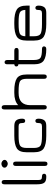

<svg xmlns="http://www.w3.org/2000/svg" viewBox="988 -1660 688 2703"><g transform="rotate(-90 1331.5 -308.0)"><path d="M198.2 0H191.4Q131.8 0 110.4 -29.3Q88.9 -58.6 88.9 -127V-588.9Q88.9 -627.9 119.1 -627.9Q149.4 -627.9 149.4 -588.9V-111.3Q149.4 -82 159.7 -71.3Q169.9 -60.5 198.2 -60.5Q237.3 -60.5 237.3 -30.3Q237.3 0 198.2 0Z M347.7 -19.5V-429.7Q347.7 -466.8 377.9 -466.8Q408.2 -466.8 408.2 -429.7V-19.5Q408.2 16.6 377.9 16.6Q347.7 16.6 347.7 -19.5ZM415 -618.7Q432.6 -605.5 432.6 -586.9Q432.6 -568.4 414.1 -555.2Q395.5 -542 377.9 -542Q360.4 -542 341.8 -555.2Q323.2 -568.4 323.2 -587.9Q323.2 -607.4 340.8 -619.6Q358.4 -631.8 377.9 -631.8Q397.5 -631.8 415 -618.7Z M910.2 0H772.5Q650.4 0 595.2 -35.2Q540 -70.3 540 -172.9V-277.3Q540 -379.9 595.2 -415Q650.4 -450.2 772.5 -450.2H910.2Q975.6 -450.2 996.1 -413.1Q1012.7 -382.8 1012.7 -339.8Q1012.7 -296.9 982.4 -296.9Q952.1 -296.9 952.1 -331.5Q952.1 -366.2 941.9 -377.9Q931.6 -389.6 903.3 -389.6H772.5Q668.9 -389.6 634.8 -369.6Q600.6 -349.6 600.6 -275.4V-174.8Q600.6 -100.6 634.8 -80.6Q668.9 -60.5 772.5 -60.5H903.3Q931.6 -60.5 941.9 -72.8Q952.1 -85 952.1 -119.1Q952.1 -153.3 982.4 -153.3Q1012.7 -153.3 1012.7 -107.9Q1012.7 -62.5 992.2 -31.2Q971.7 0 910.2 0Z M1375 -389.6Q1203.1 -389.6 1203.1 -224.6V-30.3Q1203.1 6.8 1172.9 6.8Q1142.6 6.8 1142.6 -30.3V-587.9Q1142.6 -627.9 1170.9 -627.9Q1203.1 -627.9 1203.1 -587.9V-395.5Q1261.7 -450.2 1375 -450.2H1403.3Q1524.4 -450.2 1579.6 -415Q1634.8 -379.9 1634.8 -277.3V-30.3Q1634.8 6.8 1604.5 6.8Q1574.2 6.8 1574.2 -30.3V-275.4Q1574.2 -350.6 1539.6 -370.1Q1504.9 -389.6 1403.3 -389.6Z M1838.9 -174.8Q1838.9 -100.6 1871.1 -80.6Q1903.3 -60.5 1991.2 -60.5Q2030.3 -60.5 2030.3 -32.2Q2030.3 0 1991.2 0Q1883.8 0 1831.1 -35.6Q1778.3 -71.3 1778.3 -172.9V-392.6Q1748 -394.5 1748 -422.9Q1748 -446.3 1778.3 -450.2V-546.9Q1778.3 -586.9 1806.6 -586.9Q1838.9 -586.9 1838.9 -546.9V-450.2H1968.8Q2008.8 -450.2 2008.8 -418Q2008.8 -389.6 1968.8 -389.6H1838.9Z M2604.5 -277.3V-234.4H2172.9V-174.8Q2172.9 -100.6 2207 -80.6Q2241.2 -60.5 2344.7 -60.5H2495.1Q2523.4 -60.5 2533.7 -72.8Q2543.9 -85 2543.9 -119.1Q2543.9 -153.3 2574.2 -153.3Q2604.5 -152.3 2604.5 -107.4Q2604.5 -62.5 2584 -31.2Q2563.5 0 2502 0H2344.7Q2222.7 0 2167.5 -35.2Q2112.3 -70.3 2112.3 -172.9V-277.3Q2112.3 -379.9 2167.5 -415Q2222.7 -450.2 2344.7 -450.2H2373Q2494.1 -450.2 2549.3 -415Q2604.5 -379.9 2604.5 -277.3ZM2373 -389.6H2344.7Q2245.1 -389.6 2210 -372.6Q2174.8 -355.5 2172.9 -294.9H2543.9Q2542 -355.5 2506.8 -372.6Q2471.7 -389.6 2373 -389.6Z"/></g></svg>

Font: Jura
Style: Medium
Weight: 500
Version: Version 2.6.1